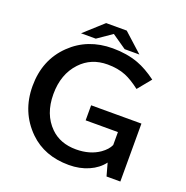

<svg xmlns="http://www.w3.org/2000/svg" viewBox="-157 -1024 1175 1212"><g transform="rotate(20 430.0 -418.0)"><path d="M350.6 -878.9H488.8L615.7 -764.2H516.6L419.9 -831.1L322.8 -764.2H223.6ZM684.1 30.3 660.6 -54.7Q625.5 -8.3 567.4 17.1Q507.8 43.5 434.6 43.5Q271 43.5 168.5 -56.6Q49.8 -172.9 49.8 -347.2Q49.8 -523.4 166 -635.7Q277.3 -743.7 445.3 -743.7Q541 -743.7 618.2 -715.3Q678.7 -692.9 746.1 -643.1L672.9 -553.7Q616.2 -597.2 571.8 -615.2Q518.6 -636.7 449.7 -636.7Q339.4 -636.7 269 -561.5Q190.9 -478.5 190.9 -344.2Q190.9 -208.5 272 -128.9Q337.4 -64.5 443.8 -64.5Q536.6 -64.5 601.1 -109.4Q641.1 -137.7 655.8 -170.9V-257.8H439V-358.9H776.9V30.3Z"/></g></svg>

Font: FORM UDPGothic
Style: Bold
Weight: 700
Foundry: Pronama LLC
Version: Version 1.051